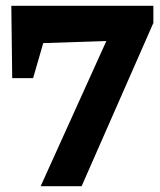

<svg xmlns="http://www.w3.org/2000/svg" viewBox="-20 -641 550 661"><path d="M22 -372 19 -621H166L94 -372ZM51 -490V-621H440V-503ZM508 -562 261 0H120L401 -621H508Z"/></svg>

Font: Piazzolla Thin Black
Style: Regular
Weight: 900
Version: Version 2.005